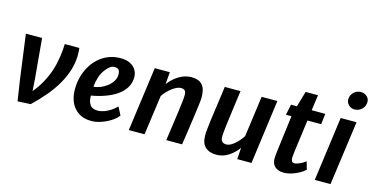

<svg xmlns="http://www.w3.org/2000/svg" viewBox="-80 -1204 3120 1608"><g transform="rotate(15 1479.5 -400.5)"><path d="M127 9 99 -174 47.5 -557H188L219.5 -205L226 -106L261 -152Q300.5 -209.5 327.8 -273.5Q355 -337.5 368 -407.5Q372 -426 376 -453.5Q380 -481 382.2 -509.2Q384.5 -537.5 384.5 -557H511Q512 -549.5 513.5 -530.8Q515 -512 514.5 -484.5Q512 -421 492.2 -359Q472.5 -297 437.2 -236.5Q402 -176 352 -116.2Q302 -56.5 239 3Z M766.5 8Q697 8 652.5 -22.5Q606.5 -53.5 585.2 -103.8Q564 -154 564.5 -213.5Q564.5 -311 605 -392.5Q644.5 -473 713.5 -518.5Q782.5 -564 868 -564Q918 -564 951.5 -547Q985 -530 1002 -501.5Q1019 -473 1019 -439Q1019 -387 993.5 -346.5Q968 -306 924 -276.2Q880 -246.5 824.2 -226.8Q768.5 -207 708 -197Q708 -193 708 -189.2Q708 -185.5 708 -182Q710 -140 729.8 -114.8Q749.5 -89.5 794.5 -89.5Q821 -89.5 850.2 -100.2Q879.5 -111 906.8 -129Q934 -147 954.5 -168.5L990.5 -99Q976 -79 950.8 -59.8Q925.5 -40.5 894 -25.2Q862.5 -10 829.5 -1Q796.5 8 766.5 8ZM708.5 -274.5Q738 -276 769 -288.5Q800 -301 826.5 -322Q853 -343 869.2 -369.8Q885.5 -396.5 885.5 -426Q885.5 -455 873.8 -467.2Q862 -479.5 837.5 -479.5Q817.5 -479.5 800.8 -467.5Q784 -455.5 767.5 -435Q739 -401.5 725.2 -356.5Q711.5 -311.5 708.5 -274.5Z M1089 0 1165 -557H1295.5L1287 -452Q1326 -503.5 1377.5 -533.8Q1429 -564 1484.5 -564Q1545.5 -564 1576.5 -530.5Q1607.5 -497 1607.5 -420Q1607.5 -408.5 1604.8 -383Q1602 -357.5 1597.2 -323Q1592.5 -288.5 1587.5 -250.5Q1586 -239 1583 -218.5Q1580 -198 1576.2 -171.2Q1572.5 -144.5 1568.2 -114.8Q1564 -85 1559.5 -55.8Q1555 -26.5 1551 0H1414Q1418.5 -30 1423.8 -68.2Q1429 -106.5 1435.5 -152Q1442 -197.5 1449.5 -250Q1457 -307 1461.2 -344Q1465.5 -381 1465.5 -401Q1466 -431 1455.2 -442.2Q1444.5 -453.5 1420.5 -453.5Q1404 -453.5 1383.8 -444.2Q1363.5 -435 1343 -419.2Q1322.5 -403.5 1304.5 -384.2Q1286.5 -365 1273.5 -345L1225.5 0Z M1851 10Q1788 10 1753 -22.2Q1718 -54.5 1718 -125Q1718 -145.5 1721.8 -181.8Q1725.5 -218 1732 -268Q1738 -312 1745 -361.5Q1752 -411 1759 -461Q1766 -511 1772 -557H1908.5Q1906 -540 1902.2 -512.5Q1898.5 -485 1894 -452Q1889.5 -419 1885 -384.8Q1880.5 -350.5 1876.5 -319.8Q1872.5 -289 1869.5 -266.5Q1864 -224 1861.2 -195Q1858.5 -166 1858.5 -150.5Q1858.5 -121 1871 -108Q1883.5 -95 1907.5 -95Q1929 -95 1953 -109.5Q1977 -124 2000.5 -148.5Q2024 -173 2043.5 -203L2091.5 -557H2228L2153 0H2029.5L2036 -100Q2002.5 -52.5 1954.2 -21.2Q1906 10 1851 10Z M2432 9Q2385.5 9 2357.5 -15.2Q2329.5 -39.5 2329.5 -87.5Q2329.5 -93.5 2330.8 -106.5Q2332 -119.5 2333.5 -136.5Q2335 -153.5 2337.5 -171L2375 -464.5H2327L2346 -557H2397.5L2437 -692H2544L2525.5 -557H2643.5L2632.5 -464.5H2513.5Q2503 -385.5 2495.5 -330Q2488 -274.5 2483 -238Q2478 -201.5 2475.5 -180.2Q2473 -159 2472 -148Q2471 -137 2471 -131.5Q2471 -112.5 2477.2 -101.2Q2483.5 -90 2501.5 -90Q2512 -90 2530 -96.5Q2548 -103 2566 -113.2Q2584 -123.5 2595.5 -133.5L2615 -65Q2596 -46.5 2566.2 -29.8Q2536.5 -13 2501.5 -2Q2466.5 9 2432 9Z M2701.5 0 2777 -557H2914.5L2838 0ZM2867.5 -656Q2840 -656 2818.8 -676.2Q2797.5 -696.5 2797.5 -724.5Q2797.5 -759.5 2823 -785.2Q2848.5 -811 2885 -811Q2916.5 -811 2937.8 -791.5Q2959 -772 2959 -744Q2959 -707 2933 -681.5Q2907 -656 2867.5 -656Z"/></g></svg>

Font: Merriweather Sans SemiBold
Style: Italic
Weight: 600
Italic angle: -7.5°
Designer: Eben Sorkin
Foundry: Eben Sorkin
Version: Version 2.001